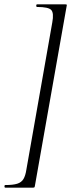

<svg xmlns="http://www.w3.org/2000/svg" viewBox="-45 -745 326 882"><path d="M255.4 -725Q260.4 -725 261.5 -723.5Q262.6 -722 260.6 -714L115.6 107Q114.6 114 113 115.5Q111.4 117 106.4 117Q73.6 117 37.1 117Q0.6 117 -20.6 117Q-24.6 117 -24.6 111Q-24.6 105 -20.6 105Q14.6 105 34 99Q53.4 93 62.7 77.5Q72 62 76.2 34L195.2 -642Q203.2 -685 190.5 -699Q177.8 -713 125.4 -713Q121.4 -713 121.4 -719Q121.4 -725 125.4 -725Q146.6 -725 184.2 -725Q221.8 -725 255.4 -725Z"/></svg>

Font: Cormorant Garamond Light
Style: Italic
Weight: 300
Italic angle: -10°
Designer: Christian Thalmann (Catharsis Fonts)
Foundry: Catharsis Fonts
Version: Version 4.001